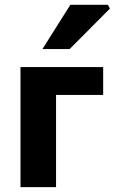

<svg xmlns="http://www.w3.org/2000/svg" viewBox="-20 -773 474 793"><path d="M64.6 0V-496H406.1V-381H211.5V0ZM155.3 -570.4 270.6 -753.3H425.6L434.2 -737.8L267.7 -570.4Z"/></svg>

Font: Source Sans 3
Style: Regular
Weight: 200
Designer: Paul D. Hunt
Foundry: Adobe
Version: Version 3.046;hotconv 1.0.118;makeotfexe 2.5.65603